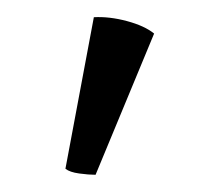

<svg xmlns="http://www.w3.org/2000/svg" viewBox="-20 -766 241 223"><path d="M91 -563Q83 -563 72 -564.5Q61 -566 56 -570L89 -746Q107 -747 127.5 -741.5Q148 -736 159 -727Z"/></svg>

Font: Arima Thin
Style: Regular
Weight: 400
Version: Version 1.100